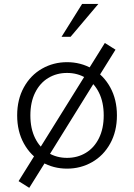

<svg xmlns="http://www.w3.org/2000/svg" viewBox="-20 -818 660 945"><path d="M414 -471 461.5 -440 209.5 -34 157.5 -59ZM163.5 -74 214.5 -38.5 124 106.5 71.5 73.5ZM408.5 -466 496 -606.5 548.5 -573.5 456 -425ZM64.5 -250Q64.5 -328.5 97.5 -388.2Q130.5 -448 186.8 -480Q243 -512 310 -512Q377 -512 433.2 -480Q489.5 -448 522.5 -388.2Q555.5 -328.5 555.5 -250Q555.5 -171.5 522.5 -111.8Q489.5 -52 433.2 -20Q377 12 310 12Q243 12 186.8 -20Q130.5 -52 97.5 -111.8Q64.5 -171.5 64.5 -250ZM490.5 -250Q490.5 -315 467 -362.2Q443.5 -409.5 402.5 -434.2Q361.5 -459 310 -459Q258.5 -459 217.5 -434.2Q176.5 -409.5 153 -362.2Q129.5 -315 129.5 -250Q129.5 -185 153 -137.8Q176.5 -90.5 217.5 -65.8Q258.5 -41 310 -41Q361.5 -41 402.5 -65.8Q443.5 -90.5 467 -137.8Q490.5 -185 490.5 -250ZM464 -798.5H384L283 -637H327.5Z"/></svg>

Font: Monaspace Xenon Var
Style: Regular
Weight: 400
Designer: Riley Cran and the Lettermatic Team
Version: Version 1.000 (Monaspace Xenon Var)